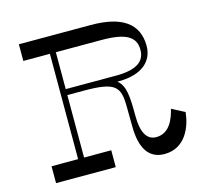

<svg xmlns="http://www.w3.org/2000/svg" viewBox="-101 -817 1013 935"><g transform="rotate(-15 405.0 -350.0)"><path d="M704 -205C692 -154 666 -90 600 -90C550 -90 528 -137 528 -217C528 -316 524 -371 486 -400H493C614 -400 669 -458 669 -531C669 -644 590 -700 433 -700H70V-616H204V-85H70V0H371V-85H234V-400H314C480 -400 499 -373 499 -263L500 -174C500 -57 541 0 618 0C724 0 762 -100 769 -171ZM234 -430V-616H465C590 -616 635 -585 635 -521C635 -465 595 -430 488 -430Z"/></g></svg>

Font: Space Cowgirl
Style: Regular
Weight: 400
Designer: Valery Marier
Foundry: Valery Marier
Version: Version 1.000;hotconv 1.0.109;makeotfexe 2.5.65596